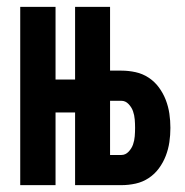

<svg xmlns="http://www.w3.org/2000/svg" viewBox="-20 -540 540 560"><path d="M39 0V-520H142V-308H250V-212H142V0ZM199 0V-520H301V-334H334Q355 -334 375.5 -329.5Q396 -325 413.5 -313.5Q431 -302 443.5 -285Q456 -268 463.5 -248.5Q471 -229 474 -208.5Q477 -188 477 -167Q477 -146 474 -125.5Q471 -105 463.5 -85.5Q456 -66 443.5 -49Q431 -32 413.5 -20.5Q396 -9 375.5 -4.5Q355 0 334 0ZM334 -88Q346 -88 355 -97.5Q364 -107 368 -118.5Q372 -130 373 -142.5Q374 -155 374 -167Q374 -179 373 -191.5Q372 -204 368 -215.5Q364 -227 355 -236.5Q346 -246 334 -246H301V-88Z"/></svg>

Font: Zed Mono
Style: Bold
Weight: 700
Monospace: yes
Designer: Belleve Invis
Foundry: Belleve Invis
Version: Version 1.0.0; ttfautohint (v1.8.4)